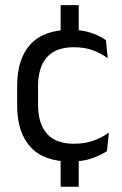

<svg xmlns="http://www.w3.org/2000/svg" viewBox="-20 -615 474 744"><path d="M285 -595V-468H215V-595ZM285 -30.5V108.5H215V-30.5ZM254 11Q149 11 97.8 -45.8Q46.5 -102.5 46.5 -206.5V-282.5Q46.5 -387 98 -443.2Q149.5 -499.5 254 -499.5Q285 -499.5 310.5 -493.8Q336 -488 356.2 -478.8Q376.5 -469.5 390.5 -459.5L397.5 -389Q374 -407 341.8 -419.5Q309.5 -432 266 -432Q196 -432 161.8 -393.2Q127.5 -354.5 127.5 -280.5V-208.5Q127.5 -136 161.8 -97Q196 -58 266 -58Q311 -58 343.8 -70.5Q376.5 -83 402 -101L394.5 -29.5Q372.5 -14.5 337 -1.8Q301.5 11 254 11Z"/></svg>

Font: Anek Devanagari Medium
Style: Regular
Weight: 400
Version: Version 1.003